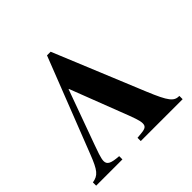

<svg xmlns="http://www.w3.org/2000/svg" viewBox="-169 -867 1044 1044"><g transform="rotate(-45 353.5 -345.0)"><path d="M674 -25C633 -25 614 -47 564 -168L349 -690H321L108 -145C72 -52 55 -33 9 -25V0H211V-25C152 -29 132 -39 132 -66C132 -88 149 -132 160 -163L274 -477H276L384 -197C416 -115 428 -83 428 -61C428 -39 417 -31 384 -28L352 -25V0H674Z"/></g></svg>

Font: XITS
Style: Bold
Weight: 700
Designer: MicroPress Inc., with final additions and corrections provided by Coen Hoffman, Elsevier (retired)
Version: Version 1.302